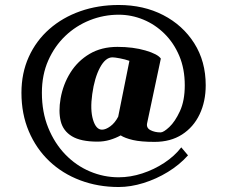

<svg xmlns="http://www.w3.org/2000/svg" viewBox="-20 -630 911 770"><path d="M456 120Q373 120 301.5 93Q230 66 177.5 16Q125 -34 95.5 -103.5Q66 -173 66 -258Q66 -337 95.5 -402Q125 -467 178 -513.5Q231 -560 302 -585Q373 -610 456 -610Q556 -610 634.5 -569.5Q713 -529 759 -456.5Q805 -384 805 -288Q805 -223 780.5 -171.5Q756 -120 710 -90.5Q664 -61 600 -61Q545 -61 513 -68.5Q481 -76 464 -87Q444 -76 420.5 -69Q397 -62 371 -62Q304 -62 268.5 -83.5Q233 -105 223.5 -144Q214 -183 223 -235Q233 -292 262.5 -339Q292 -386 339.5 -414Q387 -442 451 -442Q514 -442 563.5 -427.5Q613 -413 625 -395L570 -136Q566 -117 583.5 -108Q601 -99 624 -99Q636 -99 659 -120.5Q682 -142 701.5 -184Q721 -226 721 -288Q721 -354 699 -406Q677 -458 639.5 -495Q602 -532 554.5 -551.5Q507 -571 456 -571Q396 -571 340.5 -549Q285 -527 242 -486Q199 -445 173.5 -387.5Q148 -330 148 -258Q148 -180 173.5 -117.5Q199 -55 242 -10.5Q285 34 340.5 57.5Q396 81 456 81Q503 81 550.5 65.5Q598 50 639 23Q680 -4 707 -39L734 -7Q700 31 653.5 59.5Q607 88 555.5 104Q504 120 456 120ZM350 -253Q341 -190 353 -150Q365 -110 389 -110Q404 -110 422.5 -123.5Q441 -137 454 -162L499 -386Q482 -392 461 -396Q440 -400 431 -400Q403 -400 381 -359Q359 -318 350 -253Z"/></svg>

Font: Wittgenstein Extrabold
Style: Regular
Weight: 800
Designer: Jörg Drees
Foundry: Jörg Drees
Version: Version 1.303; ttfautohint (v1.8.4.7-5d5b)